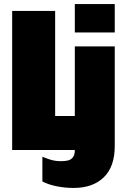

<svg xmlns="http://www.w3.org/2000/svg" viewBox="-20 -740 640 947"><path d="M40 0V-686H252V-168H381L401 0ZM343 187Q299 187 258 178.5Q217 170 189 155V33Q200 38 225.5 46.5Q251 55 281 55Q300 55 315 51.5Q330 48 339.5 36Q349 24 349 0V-511H546V-20Q546 82 492 134.5Q438 187 343 187ZM349 -580V-720H546V-580Z"/></svg>

Font: Chivo Mono Black
Style: Regular
Weight: 900
Designer: Hector Gatti
Foundry: Omnibus-Type
Version: Version 1.008